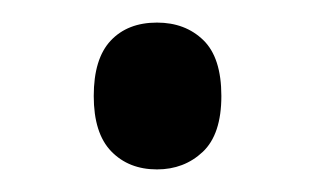

<svg xmlns="http://www.w3.org/2000/svg" viewBox="-20 -438 279 170"><path d="M63 -353Q63 -386 78 -402Q93 -418 119 -418Q144 -418 160 -402.5Q176 -387 176 -353Q176 -319 159.5 -303.5Q143 -288 119 -288Q94 -288 78.5 -304Q63 -320 63 -353Z"/></svg>

Font: Noto Sans Ethiopic Cond
Style: Regular
Weight: 400
Width: 3
Designer: Monotype Design Team
Foundry: Monotype Imaging Inc.
Version: Version 2.102; ttfautohint (v1.8.4.7-5d5b)